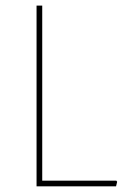

<svg xmlns="http://www.w3.org/2000/svg" viewBox="-20 -657 438 677"><path d="M389.2 0H108.9V-637.2H128.9V-20H390.1L393.1 -16.1Z"/></svg>

Font: Datalegreya
Style: Dot
Weight: 700
Designer: Figs Lab
Foundry: Figs Lab
Version: Version 1.002;PS 001.002;hotconv 1.0.70;makeotf.lib2.5.58329